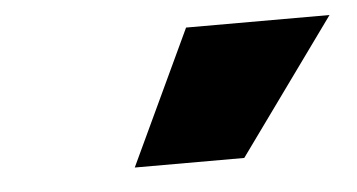

<svg xmlns="http://www.w3.org/2000/svg" viewBox="-29 -830 513 276"><g transform="rotate(-5 227.0 -692.0)"><path d="M156 -595 247 -789H454L314 -595Z"/></g></svg>

Font: Georama Black
Style: Italic
Weight: 900
Italic angle: -9°
Designer: Jean-Baptiste Levee
Foundry: Production Type
Version: Version 1.000